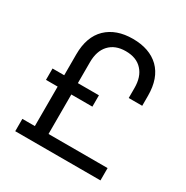

<svg xmlns="http://www.w3.org/2000/svg" viewBox="-164 -850 956 987"><g transform="rotate(30 314.0 -357.0)"><path d="M58.6 0Q58.6 -18.6 58.6 -73.2Q77.1 -73.2 132.8 -73.2Q132.8 -131.8 132.8 -307.6Q115.2 -307.6 63.5 -307.6Q63.5 -325.2 63.5 -375Q80.1 -375 132.8 -375Q132.8 -406.2 132.8 -499Q132.8 -603.5 190.4 -659.2Q248 -713.9 345.7 -713.9Q445.3 -713.9 502 -659.2Q558.6 -603.5 558.6 -499Q558.6 -478.5 558.6 -439.5Q539.1 -439.5 478.5 -439.5Q478.5 -454.1 478.5 -499Q478.5 -565.4 444.3 -602.5Q410.2 -640.6 345.7 -640.6Q283.2 -640.6 248 -602.5Q213.9 -565.4 213.9 -499Q213.9 -458 213.9 -375Q245.1 -375 338.9 -375Q338.9 -358.4 338.9 -307.6Q307.6 -307.6 213.9 -307.6Q213.9 -249 213.9 -73.2Q301.8 -73.2 564.5 -73.2Q564.5 -54.7 564.5 0Q437.5 0 58.6 0Z"/></g></svg>

Font: Kadena Space Grotesk
Style: Regular
Weight: 400
Designer: Florian Karsten
Version: Version 2.000